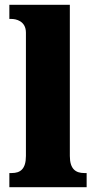

<svg xmlns="http://www.w3.org/2000/svg" viewBox="-20 -780 400 800"><path d="M19 0H341V-59H331C296 -59 271 -75 271 -130V-760H19V-701H29C44 -701 88 -694 88 -644V-130C88 -75 64 -59 29 -59H19Z"/></svg>

Font: Noto Serif Devanagari SemiCondensed Black
Style: Regular
Weight: 900
Width: 4
Designer: Universal Thirst, Indian Type Foundry and the Monotype Design Team
Foundry: Monotype Imaging Inc.
Version: Version 2.004